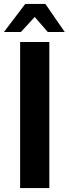

<svg xmlns="http://www.w3.org/2000/svg" viewBox="-38 -953 348 973"><path d="M64 -740H212V0H64ZM90 -933H192L290 -791H204L138 -867L68 -791H-18Z"/></svg>

Font: Exo
Style: Bold
Weight: 700
Designer: Natanael Gama
Foundry: Natanael Gama
Version: Version 1.500; ttfautohint (v1.6)